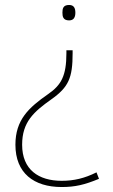

<svg xmlns="http://www.w3.org/2000/svg" viewBox="-20 -560 453 772"><path d="M283 -509C283 -526 278 -540 258 -540C234 -540 231 -526 231 -509C231 -493 234 -478 258 -478C278 -478 283 -493 283 -509ZM272 -346V-358H247V-346C247 -255 226 -218 174 -182C95 -127 42 -78 42 22C42 136 116 192 228 192C282 192 320 183 378 159L368 133C320 157 277 167 228 167C135 167 69 122 69 22C69 -69 115 -110 187 -161C256 -210 272 -247 272 -346Z"/></svg>

Font: Noto Sans Arabic UI Th
Style: Regular
Weight: 100
Designer: Monotype Design Team, Nadine Chahine and Nizar Qandah
Foundry: Monotype Imaging Inc.
Version: Version 2.010